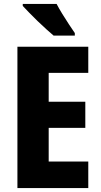

<svg xmlns="http://www.w3.org/2000/svg" viewBox="-20 -950 511 970"><path d="M426 0H68V-714H426V-582H226V-436H411V-304H226V-134H426ZM266 -930Q277 -909 294 -881Q311 -853 329 -826Q347 -799 358 -783V-770H251Q237 -782 215 -801.5Q193 -821 170 -843.5Q147 -866 127 -886.5Q107 -907 95 -920V-930Z"/></svg>

Font: Noto Sans Devanagari Condensed ExtraBold
Style: Regular
Weight: 800
Width: 3
Designer: Jelle Bosma - Monotype Design Team
Foundry: Monotype Imaging Inc.
Version: Version 2.004; ttfautohint (v1.8.4.7-5d5b)